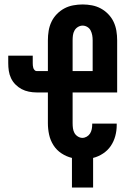

<svg xmlns="http://www.w3.org/2000/svg" viewBox="-20 -702 590 862"><path d="M398 140H303V7Q278 1 256 -13.5Q234 -28 220 -50Q206 -72 200.5 -97.5Q195 -123 195 -149V-287H144Q127 -287 109.5 -290.5Q92 -294 77 -302Q62 -310 49.5 -322.5Q37 -335 29.5 -351Q22 -367 19.5 -384Q17 -401 17 -418V-452H127V-418Q127 -413 127.5 -407.5Q128 -402 129.5 -397Q131 -392 135 -387.5Q139 -383 144 -383H195V-521Q195 -543 198.5 -564Q202 -585 211 -604Q220 -623 235 -638.5Q250 -654 268.5 -664Q287 -674 308.5 -678Q330 -682 351 -682Q372 -682 393 -678Q414 -674 432.5 -664Q451 -654 466 -638.5Q481 -623 490 -604Q499 -585 502.5 -564Q506 -543 506 -521V-287H306V-149Q306 -137 307.5 -126Q309 -115 314 -105.5Q319 -96 329 -89.5Q339 -83 350 -83Q360 -83 369.5 -88.5Q379 -94 384.5 -103Q390 -112 392 -122.5Q394 -133 394 -144V-147H504V-140Q504 -115 497.5 -91Q491 -67 477.5 -47Q464 -27 443 -13Q422 1 398 7ZM306 -383H396V-521Q396 -533 394 -544Q392 -555 387 -565Q382 -575 372 -581Q362 -587 351 -587Q340 -587 330 -581Q320 -575 314.5 -565Q309 -555 307.5 -544Q306 -533 306 -521Z"/></svg>

Font: Lode Term
Style: Bold
Weight: 700
Monospace: yes
Designer: Belleve Invis
Foundry: Belleve Invis
Version: Version 29.2.0